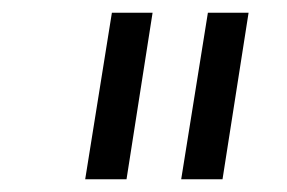

<svg xmlns="http://www.w3.org/2000/svg" viewBox="-20 -750 452 302"><path d="M114 -468 156 -730H220L179 -468ZM265 -468 307 -730H371L330 -468Z"/></svg>

Font: Sora Light
Style: Italic
Weight: 300
Designer: Jonathan Barnbrook, Juli√°n Moncada
Version: Version 1.000